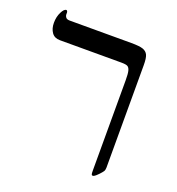

<svg xmlns="http://www.w3.org/2000/svg" viewBox="-113 -681 716 778"><g transform="rotate(20 245.5 -291.5)"><path d="M413.1 -43.9Q413.1 -34.2 409.2 -27.8Q405.3 -21.5 391.8 -7.8Q378.4 5.9 372.1 5.9Q367.7 5.9 366.5 2.2Q365.2 -1.5 365.2 -14.2V-402.8Q365.2 -430.2 362.3 -442.6Q359.4 -455.1 352.5 -460Q345.7 -464.8 324.2 -464.8H59.1Q35.6 -464.8 23.9 -481.4Q12.2 -498 12.2 -522.9Q12.2 -548.8 22.2 -568.8Q32.2 -588.9 42 -588.9Q44.4 -588.9 46.1 -585.9Q47.9 -583 47.9 -580.1V-570.8Q47.9 -565.4 52.5 -559.3Q57.1 -553.2 69.8 -553.2H335Q370.6 -553.2 385.7 -547.9Q400.9 -542.5 407 -529.5Q413.1 -516.6 413.1 -485.8Z"/></g></svg>

Font: Liberation Serif
Style: Regular
Weight: 400
Designer: Steve Matteson
Foundry: Ascender Corporation
Version: Version 2.1.5